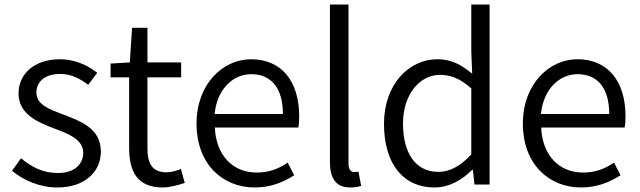

<svg xmlns="http://www.w3.org/2000/svg" viewBox="-20 -816 2828 849"><path d="M233 13C358 13 426 -59 426 -145C426 -248 339 -279 259 -310C197 -333 141 -353 141 -407C141 -451 174 -489 246 -489C296 -489 334 -468 370 -441L410 -494C369 -527 310 -554 246 -554C129 -554 62 -487 62 -403C62 -311 146 -276 222 -247C282 -225 348 -199 348 -141C348 -91 311 -51 236 -51C168 -51 120 -78 73 -116L33 -61C83 -19 156 13 233 13Z M700 13C730 13 766 3 797 -7L780 -69C762 -61 737 -54 717 -54C652 -54 632 -94 632 -160V-474H781V-540H632V-693H564L554 -540L469 -535V-474H551V-163C551 -57 587 13 700 13Z M1106 13C1180 13 1235 -12 1281 -41L1252 -97C1211 -69 1169 -53 1115 -53C1007 -53 935 -132 930 -252H1299C1302 -266 1303 -283 1303 -301C1303 -457 1225 -554 1090 -554C966 -554 849 -445 849 -269C849 -92 963 13 1106 13ZM929 -312C940 -423 1011 -488 1091 -488C1179 -488 1231 -427 1231 -312Z M1528 13C1551 13 1564 10 1577 6L1565 -57C1554 -55 1550 -55 1546 -55C1532 -55 1521 -66 1521 -93V-796H1439V-99C1439 -27 1466 13 1528 13Z M1901 13C1968 13 2025 -22 2068 -65H2071L2078 0H2145V-796H2064V-585L2068 -490C2019 -530 1977 -554 1914 -554C1789 -554 1678 -444 1678 -269C1678 -89 1765 13 1901 13ZM1918 -56C1819 -56 1762 -137 1762 -270C1762 -396 1834 -485 1926 -485C1973 -485 2016 -468 2064 -425V-133C2016 -82 1970 -56 1918 -56Z M2549 13C2623 13 2678 -12 2724 -41L2695 -97C2654 -69 2612 -53 2558 -53C2450 -53 2378 -132 2373 -252H2742C2745 -266 2746 -283 2746 -301C2746 -457 2668 -554 2533 -554C2409 -554 2292 -445 2292 -269C2292 -92 2406 13 2549 13ZM2372 -312C2383 -423 2454 -488 2534 -488C2622 -488 2674 -427 2674 -312Z"/></svg>

Font: Noto Sans CJK HK DemiLight
Style: Regular
Weight: 350
Designer: Ryoko NISHIZUKA 西塚涼子 (kana, bopomofo & ideographs); Paul D. Hunt (Latin, Greek & Cyrillic); Sandoll Communications 산돌커뮤니
Foundry: Adobe
Version: Version 2.004;hotconv 1.0.118;makeotfexe 2.5.65603